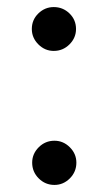

<svg xmlns="http://www.w3.org/2000/svg" viewBox="-20 -521 306 543"><path d="M132 -377Q107 -377 88.5 -395.5Q70 -414 70 -439Q70 -465 88.5 -483Q107 -501 132 -501Q158 -501 176.5 -483Q195 -465 195 -439Q195 -414 176.5 -395.5Q158 -377 132 -377ZM134 2Q108 2 89.5 -16.5Q71 -35 71 -61Q71 -86 89.5 -104.5Q108 -123 134 -123Q159 -123 177.5 -104.5Q196 -86 196 -61Q196 -35 177.5 -16.5Q159 2 134 2Z"/></svg>

Font: Figtree Medium
Style: Regular
Weight: 500
Designer: Erik Kennedy
Foundry: Erik Kennedy
Version: Version 2.001; ttfautohint (v1.8.4.7-5d5b);gftools[0.9.27]